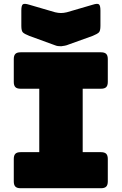

<svg xmlns="http://www.w3.org/2000/svg" viewBox="-20 -997 645 1017"><path d="M89 0Q70 0 61.5 -8.5Q53 -17 53 -36V-155Q53 -174 61.5 -182.5Q70 -191 89 -191H188V-527H89Q70 -527 61.5 -535.5Q53 -544 53 -563V-684Q53 -703 61.5 -711.5Q70 -720 89 -720H515Q534 -720 542.5 -711.5Q551 -703 551 -684V-563Q551 -544 542.5 -535.5Q534 -527 515 -527H418V-191H515Q534 -191 542.5 -182.5Q551 -174 551 -155V-36Q551 -17 542.5 -8.5Q534 0 515 0ZM334 -932 471 -972Q496 -980 504 -974Q512 -968 512 -941V-860Q512 -833 503.5 -825Q495 -817 471 -807L343 -761Q334 -757 323.5 -755Q313 -753 304 -752Q295 -752 287 -753Q279 -754 272 -757L135 -807Q110 -817 101.5 -825Q93 -833 93 -860V-941Q93 -968 101 -974Q109 -980 135 -972L272 -932Q289 -928 303 -928Q317 -928 334 -932Z"/></svg>

Font: Bungee
Style: Regular
Weight: 400
Designer: David Jonathan Ross
Foundry: David Jonathan Ross
Version: Version 1.000;PS 1.0;hotconv 1.0.72;makeotf.lib2.5.5900